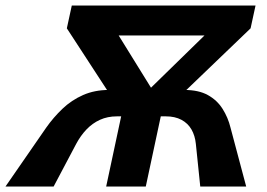

<svg xmlns="http://www.w3.org/2000/svg" viewBox="-55 -678 970 698"><path d="M673 0 657 -155Q654 -185 641 -207.5Q628 -230 604.5 -242.5Q581 -255 548 -255H498L519 -351H615Q667 -351 700.5 -332.5Q734 -314 754 -282.5Q774 -251 783 -214L840 0ZM-35 0 113 -214Q139 -251 172 -282.5Q205 -314 247 -332.5Q289 -351 341 -351H437L416 -255H370Q336 -255 308.5 -242.5Q281 -230 259.5 -207.5Q238 -185 222 -155L140 0ZM331 0 406 -351H550L475 0ZM261 -549 284 -658H814L790 -549ZM856 -575 557 -288H421L800 -658H874ZM206 -658H309L538 -288H375L188 -575Z"/></svg>

Font: Ysabeau Infant ExtraBold
Style: Italic
Weight: 800
Italic angle: -12°
Designer: Christian Thalmann (Catharsis Fonts)
Version: Version 2.001;gftools[0.9.30]; featfreeze: ss01,ss02,lnum